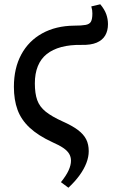

<svg xmlns="http://www.w3.org/2000/svg" viewBox="-20 -644 558 898"><path d="M300 234 265 208Q290 177 301 152.5Q312 128 312 108Q312 90 303.5 75.5Q295 61 276 48Q257 35 225 21Q158 -10 118.5 -47Q79 -84 62 -130.5Q45 -177 45 -238Q45 -325 79.5 -389Q114 -453 177.5 -488Q241 -523 326 -524Q362 -524 380.5 -527.5Q399 -531 405.5 -543Q412 -555 412 -581Q412 -589 411 -596.5Q410 -604 407 -614L449 -624Q469 -600 477 -577.5Q485 -555 485 -531Q485 -500 472 -478Q459 -456 432 -444.5Q405 -433 362 -434Q308 -435 267 -424Q226 -413 198.5 -391Q171 -369 157 -334.5Q143 -300 143 -254Q143 -207 154 -176Q165 -145 193.5 -122Q222 -99 273 -76Q318 -56 344.5 -36Q371 -16 383 7.5Q395 31 395 63Q395 90 384 118.5Q373 147 352 176Q331 205 300 234Z"/></svg>

Font: Literata 18pt Medium
Style: Italic
Weight: 500
Italic angle: -2°
Designer: Latin by Veronika Burian and Jose Scaglione. Greek by Irene Vlachou. Cyrillic by Vera Evstafieva
Foundry: TypeTogether
Version: Version 3.103;gftools[0.9.29]